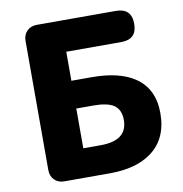

<svg xmlns="http://www.w3.org/2000/svg" viewBox="-83 -821 855 899"><g transform="rotate(-10 345.0 -372.0)"><path d="M151 0Q122 0 104 -18Q86 -36 86 -65V-679Q86 -708 104 -726Q122 -744 151 -744H343H527Q601 -744 601 -670Q601 -596 527 -596H265V-458H362Q491 -458 564 -410Q649 -354 649 -237Q649 -115 566 -54Q493 0 367 0ZM265 -137H348Q475 -137 475 -235Q475 -284 443 -306Q412 -326 348 -326H265V-231Z"/></g></svg>

Font: GenSenRounded TW H
Style: Regular
Weight: 900
Version: Version 1.501;PS 1;hotconv 16.6.51;makeotf.lib2.5.65220